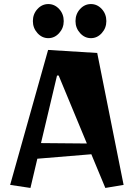

<svg xmlns="http://www.w3.org/2000/svg" viewBox="-20 -911 679 946"><path d="M130 15 30 0 217 -665 459 -650 589 0 499 15 430 -151 164 -129ZM408 -204 269 -539H261L182 -206ZM428 -723Q397 -723 374.5 -748Q352 -773 352 -807Q352 -842 374.5 -866.5Q397 -891 428 -891Q459 -891 481.5 -866.5Q504 -842 504 -807Q504 -773 481.5 -748Q459 -723 428 -723ZM218 -723Q187 -723 164.5 -748Q142 -773 142 -807Q142 -842 164.5 -866.5Q187 -891 218 -891Q249 -891 271.5 -866.5Q294 -842 294 -807Q294 -773 271.5 -748Q249 -723 218 -723Z"/></svg>

Font: Joti One
Style: Regular
Weight: 400
Designer: Eduardo Rodriguez Tunni
Foundry: Eduardo Rodriguez Tunni
Version: Version 1.002; ttfautohint (v1.8.4.7-5d5b);gftools[0.9.24]